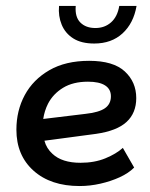

<svg xmlns="http://www.w3.org/2000/svg" viewBox="-20 -613 503 644"><path d="M247 11Q150 11 92.5 -40.5Q35 -92 35 -178Q35 -242 63 -294Q91 -346 145.5 -377.5Q200 -409 279 -409Q360 -409 398.5 -373.5Q437 -338 437 -284Q437 -234 404.5 -204Q372 -174 302 -164L129 -141Q136 -115 156 -97Q188 -67 250 -67Q297 -67 333.5 -82Q370 -97 392 -117L430 -51Q411 -32 381.5 -18.5Q352 -5 317 3Q282 11 247 11ZM125 -214 266 -231Q312 -236 332 -250Q352 -264 352 -290Q352 -314 332.5 -326.5Q313 -339 275 -339Q225 -339 191.5 -318.5Q158 -298 141 -265Q129 -241 125 -214ZM296 -467Q253 -467 226 -484Q199 -501 187 -530Q175 -559 178 -593H234Q231 -556 249.5 -537.5Q268 -519 300 -519Q331 -519 352.5 -538Q374 -557 380 -593H438Q428 -535 391 -501Q354 -467 296 -467Z"/></svg>

Font: Rokkitt SemiBold Medium
Style: Italic
Weight: 500
Italic angle: -9°
Version: Version 3.103